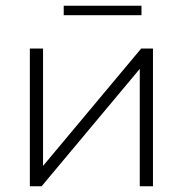

<svg xmlns="http://www.w3.org/2000/svg" viewBox="-20 -649 651 669"><path d="M84 -480H130V-71L472 -480H513V0H467V-409L125 0H84ZM202 -629H473V-596H202Z"/></svg>

Font: Montserrat Ace
Style: Light
Weight: 300
Designer: Julieta Ulanovsky
Foundry: Julieta Ulanovsky
Version: Version 1